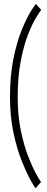

<svg xmlns="http://www.w3.org/2000/svg" viewBox="-20 -774 249 1009"><path d="M166.5 215.5Q160.5 208 139.5 170.5Q118.5 133 93.5 70Q68.5 7 50.5 -77.5Q32.5 -162 32.5 -263Q32.5 -378 50.8 -466.5Q69 -555 94.2 -616.8Q119.5 -678.5 141 -712.8Q162.5 -747 168.5 -753.5L196.5 -722Q189 -713 169.2 -680.8Q149.5 -648.5 127 -591.5Q104.5 -534.5 88.8 -452.5Q73 -370.5 73 -263Q73 -167.5 89.2 -89Q105.5 -10.5 128 47.5Q150.5 105.5 170 140.2Q189.5 175 195.5 182.5Z"/></svg>

Font: Imbue 10pt Medium
Style: Regular
Weight: 500
Designer: Tyler Finck
Foundry: Etcetera Type Company
Version: Version 1.102; ttfautohint (v1.8.3)